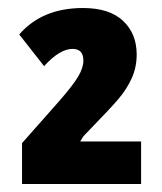

<svg xmlns="http://www.w3.org/2000/svg" viewBox="-20 -875 403 479"><path d="M35 -416V-518L127 -622Q162 -662 175 -684Q188 -706 188 -724Q188 -753 161 -753Q129 -753 90 -710L28 -789Q85 -855 187 -855Q253 -855 287 -823Q321 -791 321 -739Q321 -707 308.5 -679.5Q296 -652 275 -627.5Q254 -603 213 -561L188 -535L180 -522H332V-416Z"/></svg>

Font: Noto Sans Display Black Narrow
Style: Regular
Weight: 900
Width: 4
Designer: Monotype Design team
Foundry: Monotype Imaging Inc.
Version: Version 1.000